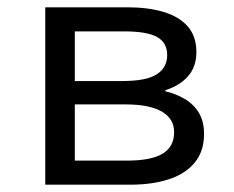

<svg xmlns="http://www.w3.org/2000/svg" viewBox="-20 -506 640 526"><path d="M104 0V-486H329Q385 -486 427.5 -473.5Q470 -461 494 -434Q518 -407 518 -363Q518 -323 495 -297Q472 -271 433 -259V-256Q462 -249 486 -235Q510 -221 524.5 -197.5Q539 -174 539 -139Q539 -91 513 -60Q487 -29 441.5 -14.5Q396 0 337 0ZM185 -284H315Q381 -284 409.5 -302.5Q438 -321 438 -355Q438 -389 410.5 -404.5Q383 -420 321 -420H185ZM185 -66H328Q394 -66 425.5 -85Q457 -104 457 -144Q457 -181 423 -200.5Q389 -220 323 -220H185Z"/></svg>

Font: Source Code Pro
Style: Regular
Weight: 400
Monospace: yes
Designer: Paul D. Hunt, Teo Tuominen
Foundry: Adobe Systems Incorporated
Version: Version 1.018;hotconv 1.0.116;makeotfexe 2.5.65601